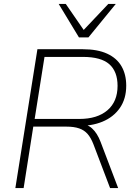

<svg xmlns="http://www.w3.org/2000/svg" viewBox="-20 -955 694 975"><path d="M58 0 170 -705H401Q475 -705 524 -682.5Q573 -660 597 -618.5Q621 -577 621 -520Q621 -453 588.5 -406.5Q556 -360 500 -337Q444 -314 373 -316V-327H381Q421 -327 447.5 -303Q474 -279 491 -234L580 0H539L455 -221Q442 -255 425 -274.5Q408 -294 382 -303Q356 -312 317 -312H149L100 0ZM156 -351H383Q474 -351 525.5 -395Q577 -439 577 -519Q577 -592 535 -629Q493 -666 401 -666H206ZM381 -765 278 -935H314L405 -803L530 -935H568L429 -765Z"/></svg>

Font: Nunito Sans 12pt ExtraLight 12pt ExtraLight
Style: Italic
Weight: 250
Italic angle: -9°
Version: Version 3.101;gftools[0.9.27]